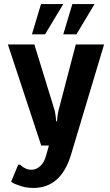

<svg xmlns="http://www.w3.org/2000/svg" viewBox="-20 -720 545 950"><path d="M138 -550 183 -700H293L203 -550ZM293 -550 338 -700H448L358 -550ZM145 210Q104 210 67 195Q48 189 35 180L70 95H80Q90 105 96 108Q115 120 135 120Q159 120 179 102Q199 84 208 50L222 0H184L19 -500H150L250 -175Q254 -160 256 -140L258 -120H262L264 -140Q266 -160 270 -175L355 -500H495L330 50Q280 210 145 210Z"/></svg>

Font: Scada
Style: Bold
Weight: 700
Designer: Jovanny Lemonad
Foundry: Jovanny Lemonad
Version: Version 4.100;PS 004.100;hotconv 1.0.88;makeotf.lib2.5.64775